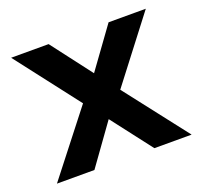

<svg xmlns="http://www.w3.org/2000/svg" viewBox="-92 -593 738 698"><g transform="rotate(-20 277.0 -243.5)"><path d="M349 -242 537 -487H393L280 -331L161 -487H16L205 -242L16 0H161L273 -156L393 0H537Z"/></g></svg>

Font: Karla
Style: Bold Stencil
Weight: 400
Designer: Jonathan Pinhorn
Version: Version 1.000